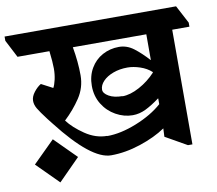

<svg xmlns="http://www.w3.org/2000/svg" viewBox="-140 -768 1104 978"><g transform="rotate(-10 412.0 -278.5)"><path d="M0 0ZM880 -576V-555H791V38H768L657 -25L659 -68Q605 -31 526.5 -5Q448 21 374 21Q272 21 108 -190L86 -218Q54 -260 42 -280.5Q30 -301 30 -321Q30 -343 47.5 -365.5Q65 -388 84 -399L143 -368Q151 -382 157 -408.5Q163 -435 163 -465Q163 -498 156 -556H-9L-56 -647V-669H831ZM371 -79Q441 -79 523.5 -112Q606 -145 660 -193V-222L659 -223Q620 -194 586.5 -177.5Q553 -161 518 -161Q473 -161 431 -184.5Q389 -208 363.5 -249.5Q338 -291 338 -344Q338 -395 361 -434.5Q384 -474 423 -495Q462 -516 508 -516Q549 -516 584 -489.5Q619 -463 656 -422H657V-555H277Q291 -476 291 -408Q291 -344 256 -291.5Q221 -239 173 -194Q203 -154 257.5 -117Q312 -80 371 -80ZM482 -265Q523 -265 571 -291Q619 -317 656 -357V-360Q632 -382 597.5 -393.5Q563 -405 533 -405Q492 -405 458.5 -392.5Q425 -380 405.5 -359.5Q386 -339 386 -316Q386 -297 413 -281.5Q440 -266 483 -266ZM206 0 95 112 -17 0 95 -111Z"/></g></svg>

Font: Martel Heavy
Style: Regular
Weight: 900
Designer: Dan Reynolds
Foundry: Dan Reynolds
Version: Version 1.001; ttfautohint (v1.1) -l 5 -r 5 -G 72 -x 0 -D la